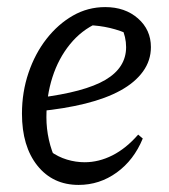

<svg xmlns="http://www.w3.org/2000/svg" viewBox="-20 -513 476 542"><path d="M202 9Q129 9 85.5 -45.5Q42 -100 42 -192Q42 -253 60.5 -307.5Q79 -362 111.5 -403.5Q144 -445 186 -469Q228 -493 277 -493Q333 -493 369.5 -461Q406 -429 406 -380Q406 -342 383.5 -311Q361 -280 320 -257.5Q279 -235 220.5 -220.5Q162 -206 90 -199V-237Q219 -253 277.5 -287.5Q336 -322 336 -380Q336 -409 323 -436L348 -414Q320 -427 290.5 -434Q261 -441 229 -442L255 -448Q210 -428 177.5 -388Q145 -348 128 -295Q111 -242 111 -182Q111 -150 118 -118.5Q125 -87 139 -58L122 -86Q144 -70 169 -62.5Q194 -55 219 -55Q259 -55 297.5 -74.5Q336 -94 370 -133L383 -122Q358 -61 309.5 -26Q261 9 202 9Z"/></svg>

Font: Piazzolla 24pt
Style: Italic
Weight: 400
Italic angle: -11.3°
Designer: Juan Pablo del Peral
Foundry: Huerta Tipografica
Version: Version 2.005